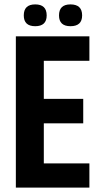

<svg xmlns="http://www.w3.org/2000/svg" viewBox="-20 -852 454 872"><path d="M88 -782Q88 -832 140 -832Q192 -832 192 -782Q192 -733 140 -733Q88 -733 88 -782ZM248 -782Q248 -832 300 -832Q353 -832 353 -782Q353 -733 300 -733Q248 -733 248 -782ZM52 -687H386V-576H179V-403H358V-292H179V-110H386V0H52Z"/></svg>

Font: Khand ExtraBold
Style: Regular
Weight: 800
Designer: Sanchit Sawaria and Jyotish Sonowal (Devanagari), Satya Rajpurohit (Latin)
Foundry: Indian Type Foundry
Version: Version 2.000;PS 1.0;hotconv 1.0.79;makeotf.lib2.5.61930